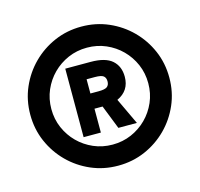

<svg xmlns="http://www.w3.org/2000/svg" viewBox="-85 -801 761 731"><g transform="rotate(-15 295.0 -435.0)"><path d="M295 -161Q238 -161 188.5 -182.5Q139 -204 101.5 -241.5Q64 -279 42.5 -328.5Q21 -378 21 -435Q21 -492 42.5 -541.5Q64 -591 101.5 -628.5Q139 -666 188.5 -687.5Q238 -709 295 -709Q352 -709 401.5 -687.5Q451 -666 488.5 -628.5Q526 -591 547.5 -541.5Q569 -492 569 -435Q569 -378 547.5 -328.5Q526 -279 488.5 -241.5Q451 -204 401.5 -182.5Q352 -161 295 -161ZM295 -244Q335 -244 369.5 -259Q404 -274 430 -300Q456 -326 471 -360.5Q486 -395 486 -435Q486 -475 471 -509.5Q456 -544 430 -570Q404 -596 369.5 -611Q335 -626 295 -626Q255 -626 220.5 -611Q186 -596 160 -570Q134 -544 119 -509.5Q104 -475 104 -435Q104 -395 119 -360.5Q134 -326 160 -300Q186 -274 220.5 -259Q255 -244 295 -244ZM195 -570H295Q353 -570 379.5 -546.5Q406 -523 406 -482Q406 -427 356 -404L405 -300H332L295 -394H263V-300H195ZM295 -454Q321 -454 329.5 -461Q338 -468 338 -482Q338 -496 329.5 -503Q321 -510 295 -510H263V-454Z"/></g></svg>

Font: Golos UI
Style: Bold
Weight: 700
Designer: A.Korolkova, Vitaly Kuzmin
Foundry: ParaType Ltd
Version: Version 2.000